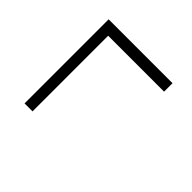

<svg xmlns="http://www.w3.org/2000/svg" viewBox="-56 -534 578 578"><g transform="rotate(-45 232.5 -245.0)"><path d="M387 -109H423V-381H65V-347H387Z"/></g></svg>

Font: Noto Serif Condensed ExtraLight
Style: Italic
Weight: 200
Width: 3
Italic angle: -12°
Designer: Monotype Design Team
Foundry: Monotype Imaging Inc.
Version: Version 2.013